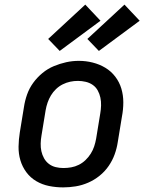

<svg xmlns="http://www.w3.org/2000/svg" viewBox="-20 -805 640 833"><path d="M254 8Q223 8 193 2Q163 -4 137.5 -19Q112 -34 94.5 -57.5Q77 -81 68.5 -109.5Q60 -138 60.5 -169Q61 -200 66 -231L84 -341Q88 -368 97.5 -395Q107 -422 124 -445.5Q141 -469 164 -488Q187 -507 213.5 -518Q240 -529 267 -535Q294 -541 322 -541Q353 -541 382.5 -533.5Q412 -526 437 -511Q462 -496 480 -472.5Q498 -449 506.5 -420.5Q515 -392 515 -361Q515 -330 509 -299L491 -189Q487 -162 477.5 -135.5Q468 -109 451.5 -85Q435 -61 412 -42.5Q389 -24 362.5 -12.5Q336 -1 308.5 3.5Q281 8 254 8ZM255 -76Q272 -76 289 -79Q306 -82 322 -90Q338 -98 351 -110.5Q364 -123 373.5 -138Q383 -153 388.5 -169.5Q394 -186 397 -203L415 -313Q418 -330 418.5 -347.5Q419 -365 415.5 -381.5Q412 -398 404 -412.5Q396 -427 382.5 -436.5Q369 -446 352 -450Q335 -454 318 -454Q301 -454 284.5 -450.5Q268 -447 252 -439Q236 -431 223 -418.5Q210 -406 201 -391Q192 -376 186.5 -360Q181 -344 178 -327L160 -217Q157 -200 156.5 -182.5Q156 -165 159.5 -149Q163 -133 171 -118.5Q179 -104 192 -94Q205 -84 221.5 -80Q238 -76 255 -76Q255 -76 255 -76Q255 -76 255 -76ZM409 -584 359 -636 520 -785 586 -715ZM239 -584 189 -636 350 -785 416 -715Z"/></svg>

Font: Iosevka Slab Medium Extended
Style: Italic
Weight: 500
Width: 7
Italic angle: -9°
Monospace: yes
Designer: Belleve Invis
Foundry: Belleve Invis
Version: Version 11.1.0; ttfautohint (v1.8.3)